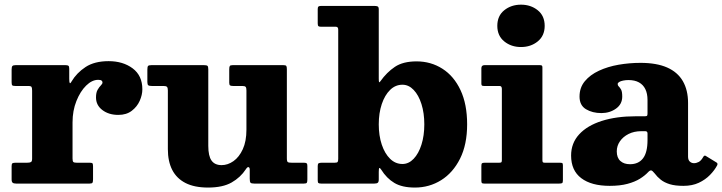

<svg xmlns="http://www.w3.org/2000/svg" viewBox="-20 -806 3170 843"><path d="M121 -407.5V-109.5Q121 -97.5 116 -94.5Q111 -91.5 98 -91.5H48.5Q38.5 -91.5 34.8 -89.2Q31 -87 31 -77V-18.5Q31 -7.5 35.5 -3.8Q40 0 50.5 0H373.5Q384 0 386.2 -4Q388.5 -8 388.5 -19V-75Q388.5 -85 386.5 -88.2Q384.5 -91.5 375 -91.5H317.5Q305.5 -91.5 302 -94.8Q298.5 -98 298.5 -110V-268.5Q298.5 -320 315.5 -362.5Q332.5 -405 358.2 -430.2Q384 -455.5 411 -455.5Q422 -455.5 426 -452.2Q430 -449 430 -444Q430 -438 423 -431.2Q416 -424.5 408.8 -412.2Q401.5 -400 401.5 -378Q401.5 -344 429.5 -322.8Q457.5 -301.5 499.5 -301.5Q535 -301.5 558.5 -319.5Q582 -337.5 593.5 -363.5Q605 -389.5 605 -414Q605 -474 562.5 -505.8Q520 -537.5 457 -537.5Q395 -537.5 355.8 -511.8Q316.5 -486 294 -448Q288.5 -438 286.2 -441.5Q284 -445 284 -460.5V-504Q284 -514.5 280.5 -517.2Q277 -520 267.5 -520H49Q38 -520 34.5 -516.2Q31 -512.5 31 -500.5V-445Q31 -434 34 -431.2Q37 -428.5 48 -428.5H103.5Q116 -428.5 118.5 -424.2Q121 -420 121 -407.5Z M717 -151Q717 -97.5 736.2 -60Q755.5 -22.5 794.5 -2.5Q833.5 17.5 893.5 17.5Q958 17.5 997 -4.8Q1036 -27 1059.5 -63Q1066.5 -74 1071.5 -72.2Q1076.5 -70.5 1076.5 -61V-21.5Q1076.5 -8 1079.8 -4Q1083 0 1096 0H1314.5Q1325 0 1327.2 -3.8Q1329.5 -7.5 1329.5 -18V-77.5Q1329.5 -86 1326.5 -88.8Q1323.5 -91.5 1315 -91.5H1262Q1248 -91.5 1243.8 -94.2Q1239.5 -97 1239.5 -111V-502Q1239.5 -513 1237 -516.5Q1234.5 -520 1224 -520H1002Q991.5 -520 989 -516.2Q986.5 -512.5 986.5 -501.5V-442.5Q986.5 -433 990.5 -430.8Q994.5 -428.5 1004 -428.5H1044.5Q1055.5 -428.5 1058.8 -424.2Q1062 -420 1062 -408.5V-237Q1062 -185.5 1046 -150.8Q1030 -116 1005 -98.5Q980 -81 953 -81Q923 -81 908.8 -101Q894.5 -121 894.5 -165.5V-501.5Q894.5 -514 890.8 -517Q887 -520 875 -520H645Q632.5 -520 629.8 -516Q627 -512 627 -499.5V-446Q627 -434.5 631.2 -431.5Q635.5 -428.5 647 -428.5H698.5Q709.5 -428.5 713.2 -424.5Q717 -420.5 717 -409Z M1643 -260Q1643 -309.5 1656.2 -349Q1669.5 -388.5 1692.8 -411.2Q1716 -434 1747 -434Q1774.5 -434 1796.2 -411.2Q1818 -388.5 1830.5 -349Q1843 -309.5 1843 -260Q1843 -210.5 1830.5 -171Q1818 -131.5 1796.2 -108.8Q1774.5 -86 1747 -86Q1716 -86 1692.8 -108.8Q1669.5 -131.5 1656.2 -171Q1643 -210.5 1643 -260ZM1390.5 -688.5H1455Q1465 -688.5 1465 -676V-109.5Q1465 -98.5 1462.5 -95Q1460 -91.5 1449 -91.5H1392.5Q1383.5 -91.5 1379.2 -89.2Q1375 -87 1375 -77.5V-14.5Q1375 -5 1378 -2.5Q1381 0 1390 0H1623.5Q1634 0 1638.5 -3.5Q1643 -7 1643 -18V-51Q1643 -66.5 1645.5 -68.2Q1648 -70 1653.5 -61.5Q1677.5 -23 1711.5 -2.8Q1745.5 17.5 1801.5 17.5Q1865 17.5 1917 -15Q1969 -47.5 2000 -109.5Q2031 -171.5 2031 -260Q2031 -348.5 2002 -410.2Q1973 -472 1922.5 -504.2Q1872 -536.5 1809 -536.5Q1749.5 -536.5 1713.8 -512.5Q1678 -488.5 1650 -449Q1646 -443.5 1644.5 -445.2Q1643 -447 1643 -461.5V-765Q1643 -775.5 1638 -777.8Q1633 -780 1623.5 -780H1390Q1382 -780 1378.5 -777.5Q1375 -775 1375 -766.5V-703.5Q1375 -694 1378 -691.2Q1381 -688.5 1390.5 -688.5Z M2163.5 -692.5Q2163.5 -649 2194 -624.2Q2224.5 -599.5 2267.5 -599.5Q2310.5 -599.5 2341 -624.2Q2371.5 -649 2371.5 -692.5Q2371.5 -736.5 2341 -761Q2310.5 -785.5 2267.5 -785.5Q2224.5 -785.5 2194 -761Q2163.5 -736.5 2163.5 -692.5ZM2173.5 -428.5Q2183.5 -428.5 2183.5 -415.5V-103.5Q2183.5 -95.5 2181.2 -93.5Q2179 -91.5 2171 -91.5H2108Q2099 -91.5 2096.2 -89Q2093.5 -86.5 2093.5 -77V-12.5Q2093.5 -4.5 2096 -2.2Q2098.5 0 2106.5 0H2435Q2445 0 2448.2 -2.2Q2451.5 -4.5 2451.5 -14.5V-80Q2451.5 -88 2448.8 -89.8Q2446 -91.5 2438 -91.5H2372Q2365 -91.5 2363.2 -94Q2361.5 -96.5 2361.5 -104V-510Q2361.5 -516.5 2359 -518.2Q2356.5 -520 2349.5 -520H2107.5Q2093.5 -520 2093.5 -506.5V-439Q2093.5 -432 2096.2 -430.2Q2099 -428.5 2106 -428.5Z M2487.5 -123Q2487.5 -57.5 2532 -23.8Q2576.5 10 2657 10Q2702.5 10 2735 1.2Q2767.5 -7.5 2789.5 -21.2Q2811.5 -35 2825.5 -50Q2833.5 -58.5 2839 -57.8Q2844.5 -57 2854 -45Q2865.5 -29.5 2881.2 -17Q2897 -4.5 2920.8 2.8Q2944.5 10 2980.5 10H2981Q3019.5 10 3048.2 -3.5Q3077 -17 3097.2 -37.8Q3117.5 -58.5 3129 -80.5Q3132.5 -88.5 3126 -92.5L3079.5 -121Q3073 -126 3068 -117.5Q3058.5 -100.5 3048 -95Q3037.5 -89.5 3027 -89.5Q3016.5 -89.5 3008.8 -96.5Q3001 -103.5 3001 -118.5V-353.5Q3001 -410.5 2978 -450Q2955 -489.5 2908.8 -509.8Q2862.5 -530 2792.5 -530Q2743.5 -530 2696 -521.8Q2648.5 -513.5 2609.8 -495.5Q2571 -477.5 2547.8 -449.5Q2524.5 -421.5 2524.5 -382Q2524.5 -343.5 2552.8 -326.5Q2581 -309.5 2620.5 -309.5Q2657 -309.5 2684.5 -329Q2712 -348.5 2712 -382Q2712 -403.5 2707 -412.5Q2702 -421.5 2697 -426Q2692 -430.5 2692 -437Q2692 -442 2698.5 -446Q2705 -450 2716 -452.2Q2727 -454.5 2739.5 -454.5Q2767 -454.5 2785.5 -444.2Q2804 -434 2813.5 -414.5Q2823 -395 2823 -367V-308.5Q2823 -299.5 2820.8 -297.5Q2818.5 -295.5 2810 -295.5H2772Q2686 -295.5 2622 -275Q2558 -254.5 2522.8 -216Q2487.5 -177.5 2487.5 -123ZM2688 -141.5Q2688 -165.5 2701.8 -185.5Q2715.5 -205.5 2739.8 -217.8Q2764 -230 2796 -230H2813Q2823 -230 2823 -220V-191Q2823 -136.5 2803.2 -110.8Q2783.5 -85 2746 -85Q2719.5 -85 2703.8 -99.2Q2688 -113.5 2688 -141.5Z"/></svg>

Font: Besley ExtraBold
Style: Regular
Weight: 800
Designer: Owen Earl
Foundry: indestructible type*
Version: Version 2.001